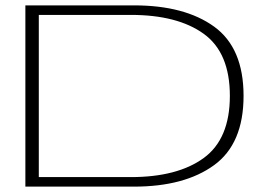

<svg xmlns="http://www.w3.org/2000/svg" viewBox="-20 -695 1016 715"><path d="M74.5 0H479Q667 0 777 -79.8Q887 -159.5 887 -338Q887 -516.5 777.5 -595.8Q668 -675 479 -675H74.5ZM124.5 -35.5V-639.5H467Q641 -639.5 738.5 -569.2Q836 -499 836 -338Q836 -177.5 738.5 -106.5Q641 -35.5 467 -35.5Z"/></svg>

Font: Anybody ExtraExpanded ExtraLight
Style: Regular
Weight: 250
Width: 8
Version: Version 1.113;gftools[0.9.25]